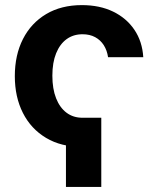

<svg xmlns="http://www.w3.org/2000/svg" viewBox="-20 -570 623 759"><path d="M380.4 -104.5V168.9H240.7V-104.5ZM304.2 10.7Q221.7 10.7 162.1 -24.9Q102.5 -60.5 70.6 -123.5Q38.6 -186.5 38.6 -269Q38.6 -352.5 70.8 -415.8Q103 -479 162.6 -514.4Q222.2 -549.8 303.7 -549.8Q374 -549.8 427 -524.2Q480 -498.5 511.2 -452.4Q542.5 -406.2 546.4 -343.8H407.2Q403.3 -370.6 390.4 -391.1Q377.4 -411.6 356.2 -423.1Q335 -434.6 306.2 -434.6Q270 -434.6 243.4 -415.3Q216.8 -396 201.9 -359.4Q187 -322.8 187 -271Q187 -218.8 201.7 -181.6Q216.3 -144.5 242.9 -124.5Q269.5 -104.5 306.2 -104.5Z"/></svg>

Font: Inter 16pt
Style: Bold
Weight: 700
Version: Version 4.001;git-66647c0bb